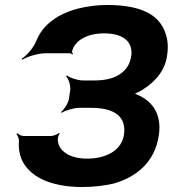

<svg xmlns="http://www.w3.org/2000/svg" viewBox="-20 -741 694 771"><path d="M398 -607C473 -607 515 -575 507 -516C498 -453 445 -418 361 -418H313C292 -418 259 -429 249 -438L245 -435C255 -426 264 -398 262 -380L257 -345C255 -328 237 -300 225 -291L228 -288C240 -297 277 -308 298 -308H346C437 -308 488 -275 478 -201C469 -138 408 -104 329 -104C267 -104 218 -130 213 -173C210 -182 214 -199 220 -205L217 -207C211 -202 195 -195 185 -195H75C66 -195 54 -201 50 -206L46 -203C50 -198 56 -186 56 -177C54 -149 57 -125 66 -103C95 -34 179 10 310 10C355 10 397 5 437 -4C528 -30 603 -91 618 -199C630 -283 592 -335 531 -361C526 -363 518 -367 514 -367V-363C518 -363 526 -366 531 -369C546 -376 560 -385 572 -394C609 -422 643 -460 651 -518C656 -551 654 -581 645 -606C621 -681 548 -721 410 -721C370 -721 332 -716 295 -707C214 -686 152 -644 125 -575C114 -548 86 -517 67 -505L69 -501C88 -513 133 -527 160 -527H261C265 -527 268 -524 270 -522L273 -525C272 -526 269 -531 269 -534C281 -581 333 -607 398 -607Z"/></svg>

Font: Asimov
Style: EdgeWideIt
Weight: 500
Designer: Google
Version: Version 2.000980: 2014